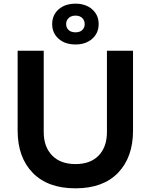

<svg xmlns="http://www.w3.org/2000/svg" viewBox="-20 -1006 820 1045"><path d="M76 -295V-730H218V-287Q218 -207 263.5 -160Q309 -113 391 -113Q472 -113 517 -159.5Q562 -206 562 -287V-730H704V-295Q704 -150 622.5 -65.5Q541 19 391 19Q240 19 158 -65.5Q76 -150 76 -295ZM264 -875Q264 -924 299 -955Q334 -986 391 -986Q447 -986 482 -955Q517 -924 517 -875Q517 -826 482 -795Q447 -764 391 -764Q334 -764 299 -795Q264 -826 264 -875ZM441 -875Q441 -895 427.5 -908Q414 -921 391 -921Q368 -921 354 -908Q340 -895 340 -875Q340 -855 353.5 -842.5Q367 -830 391 -830Q414 -830 427.5 -842.5Q441 -855 441 -875Z"/></svg>

Font: Sora-SIA SemiBold
Style: Regular
Weight: 600
Designer: Jonathan Barnbrook, Julián Moncada
Foundry: Barnbrook Fonts
Version: Version 2.000